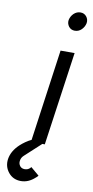

<svg xmlns="http://www.w3.org/2000/svg" viewBox="-134 -757 488 1010"><g transform="rotate(10 110.5 -252.0)"><path d="M142 168 97 130Q96 131 95 132.5Q94 134 92 136Q81 147 64 147Q48 147 39 136Q29 123 32 107Q34 91 47 79L147 -13H77Q58 -4 43 6.5Q28 17 16 28Q-24 65 -31 109Q-37 150 -12 181Q13 212 55 212Q95 212 129 181Q133 178 136 175Q139 172 142 168ZM252 -666Q255 -686 243 -701Q231 -716 211 -716Q191 -716 175 -701Q160 -686 156 -666Q153 -647 165 -631Q177 -616 197 -616Q218 -616 233 -631Q248 -646 252 -666ZM72 0H146L217 -500H142Z"/></g></svg>

Font: Unageo
Style: Regular-Italic
Weight: 400
Designer: Richard Sepsi
Foundry: Richard Sepsi
Version: Version 2.000